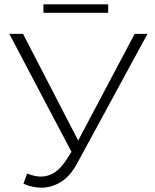

<svg xmlns="http://www.w3.org/2000/svg" viewBox="-20 -856 714 884"><path d="M340 -209 600 -700H659L338 -109Q305 -46 261.5 -19Q218 8 170 8Q129 8 88 -10L105 -57Q139 -43 169 -43Q201 -43 230 -61Q259 -79 286 -121L309 -157L23 -700H86ZM180 -797V-836H478V-797Z"/></svg>

Font: Montserrat-Alt1 Light
Style: Regular
Weight: 300
Designer: Differentunic
Foundry: Differentunic
Version: Version 7.222